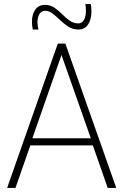

<svg xmlns="http://www.w3.org/2000/svg" viewBox="-20 -923 606 943"><path d="M15 0 264 -709H301L551 0H509L436 -209H129L56 0ZM139 -244H426L282 -653ZM141 -778Q139 -787 138 -797.5Q137 -808 137 -817Q137 -853 153.5 -876Q170 -899 201 -899Q227 -899 247 -885.5Q267 -872 285 -853.5Q303 -835 322.5 -821.5Q342 -808 364 -808Q377 -808 385.5 -816.5Q394 -825 398 -839Q402 -853 402 -869Q402 -877 401.5 -886Q401 -895 399 -903H426Q428 -893 428.5 -883Q429 -873 429 -864Q429 -829 413 -803.5Q397 -778 365 -778Q338 -778 316 -792Q294 -806 275.5 -824Q257 -842 239 -856Q221 -870 202 -870Q184 -870 174 -854.5Q164 -839 164 -813Q164 -804 165.5 -794.5Q167 -785 169 -778Z"/></svg>

Font: Georama ExtraCondensed Thin ExtraLight
Style: Regular
Weight: 250
Version: Version 1.001